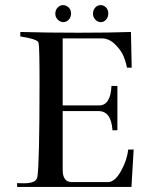

<svg xmlns="http://www.w3.org/2000/svg" viewBox="-20 -741 609 761"><path d="M199.2 -686.5Q199.2 -701.2 208.5 -710.9Q217.8 -720.7 229.5 -720.7Q242.2 -720.7 252 -711.4Q261.7 -702.1 261.7 -687.5Q261.7 -672.9 252.4 -663.1Q243.2 -653.3 231.4 -653.3Q218.8 -653.3 209 -663.1Q199.2 -672.9 199.2 -686.5ZM348.6 -686.5Q348.6 -701.2 357.4 -710.9Q366.2 -720.7 378.9 -720.7Q391.6 -720.7 400.4 -711.4Q409.2 -702.1 409.2 -687.5Q409.2 -672.9 400.4 -663.1Q391.6 -653.3 379.9 -653.3Q367.2 -653.3 357.9 -663.1Q348.6 -672.9 348.6 -686.5ZM501 0H47.9V-15.6Q47.9 -14.6 75.2 -14.6Q123 -14.6 127.9 -38.1Q136.7 -90.8 136.7 -415Q136.7 -557.6 132.8 -571.3Q130.9 -582 95.7 -589.8L60.5 -596.7V-614.3Q164.1 -611.3 291.5 -611.3Q418.9 -611.3 499 -614.3L502 -472.7H483.4Q478.5 -497.1 468.8 -520Q459 -543 435.5 -565.9Q412.1 -588.9 381.8 -588.9H228.5V-323.2H373Q418 -323.2 421.9 -400.4H445.3V-224.6H425.8Q420.9 -300.8 370.1 -300.8H228.5V-67.4Q228.5 -20.5 262.7 -19.5H410.2Q435.5 -20.5 459.5 -63Q483.4 -105.5 488.3 -148.4H509.8Z"/></svg>

Font: Bentham
Style: Regular
Weight: 400
Version: Version 002.002